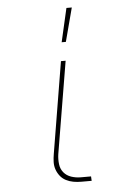

<svg xmlns="http://www.w3.org/2000/svg" viewBox="-53 -782 507 819"><g transform="rotate(-5 200.0 -372.0)"><path d="M306 0H261Q244 0 227.5 -3Q211 -6 196.5 -13.5Q182 -21 172 -33.5Q162 -46 156.5 -61.5Q151 -77 151.5 -94Q152 -111 155 -128L220 -520H240L174 -125Q171 -104 173.5 -83Q176 -62 188.5 -47Q201 -32 220.5 -25.5Q240 -19 261 -19H305ZM230 -600 263 -744H286L248 -600Z"/></g></svg>

Font: Iosevka Aile Thin Oblique
Style: Regular
Weight: 100
Italic angle: -9°
Designer: Belleve Invis
Foundry: Belleve Invis
Version: Version 31.1.0; ttfautohint (v1.8.4)